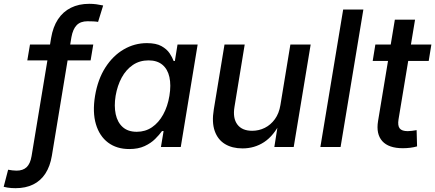

<svg xmlns="http://www.w3.org/2000/svg" viewBox="-104 -778 2303 1016"><path d="M389.6 -542.5 375.5 -458.5H40.5L54.7 -542.5ZM-22 217.8Q-33.2 217.8 -43.9 217Q-54.7 216.3 -64.7 214.6Q-74.7 212.9 -84.5 210.4L-61 120.1Q-52.7 122.1 -38.6 123.5Q-24.4 125 -16.6 125Q17.6 125 36.9 106.7Q56.2 88.4 63 48.3L166.5 -577.1Q176.3 -635.3 202.6 -675.5Q229 -715.8 271 -736.8Q313 -757.8 368.2 -757.8Q388.2 -757.8 406 -755.4Q423.8 -752.9 441.9 -749L415 -662.1Q405.8 -664.1 389.6 -664.8Q373.5 -665.5 358.9 -665.5Q322.3 -665.5 302 -645Q281.7 -624.5 273.9 -581.1L170.4 46.4Q161.1 102.1 136.2 140.4Q111.3 178.7 71.5 198.2Q31.7 217.8 -22 217.8Z M580.1 10.7Q513.7 10.7 468 -23.4Q422.4 -57.6 403.6 -120.6Q384.8 -183.6 398.9 -270.5Q413.6 -358.4 453.6 -420.9Q493.7 -483.4 550.8 -516.6Q607.9 -549.8 673.3 -549.8Q722.2 -549.8 750.5 -533.9Q778.8 -518.1 793.5 -496.1Q808.1 -474.1 814.9 -455.1H821.3L835.4 -542.5H941.9L852.5 0H747.6L761.7 -84.5H753.4Q739.3 -64.9 717 -42.7Q694.8 -20.5 661.1 -4.9Q627.4 10.7 580.1 10.7ZM619.6 -80.6Q665 -80.6 700.4 -104.7Q735.8 -128.9 759.5 -171.9Q783.2 -214.8 792.5 -271Q801.8 -327.6 792.5 -369.9Q783.2 -412.1 755.4 -435.3Q727.5 -458.5 682.1 -458.5Q634.8 -458.5 598.9 -434.1Q563 -409.7 540 -367.4Q517.1 -325.2 507.8 -271Q499 -216.8 508.3 -173.6Q517.6 -130.4 545.4 -105.5Q573.2 -80.6 619.6 -80.6Z M1179.2 7.3Q1124.5 7.3 1086.4 -15.9Q1048.3 -39.1 1032.2 -85Q1016.1 -130.9 1027.3 -198.7L1084 -542.5H1190.9L1136.7 -211.9Q1127 -152.8 1151.9 -119.4Q1176.8 -85.9 1230.5 -85.9Q1266.1 -85.9 1297.4 -101.6Q1328.6 -117.2 1350.6 -147.5Q1372.6 -177.7 1379.9 -222.2L1432.6 -542.5H1540L1450.2 0H1347.7L1368.7 -132.8H1380.9Q1344.7 -59.6 1293.7 -26.1Q1242.7 7.3 1179.2 7.3Z M1818.8 -727.5 1698.2 0H1591.3L1711.9 -727.5Z M2178.7 -542.5 2164.6 -455.6H1868.2L1882.3 -542.5ZM1985.4 -673.8H2092.3L2004.9 -146.5Q1999.5 -113.3 2011 -98.6Q2022.5 -84 2053.7 -84Q2062.5 -84 2076.4 -85.7Q2090.3 -87.4 2100.6 -89.4L2103 -3.4Q2086.4 1.5 2066.7 3.9Q2046.9 6.3 2027.8 6.3Q1952.6 6.3 1918.9 -31.2Q1885.3 -68.8 1896.5 -137.2Z"/></svg>

Font: Inter 16pt Medium
Style: Italic
Weight: 500
Italic angle: -9.3988°
Version: Version 4.001;git-66647c0bb